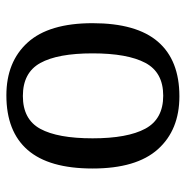

<svg xmlns="http://www.w3.org/2000/svg" viewBox="-10 -576 596 617"><g transform="rotate(-90 288.5 -268.0)"><path d="M287 10Q179 10 117 -59Q55 -128 55 -269Q55 -409 114.5 -477.5Q174 -546 290 -546Q398 -546 460 -477.5Q522 -409 522 -269Q522 -128 462.5 -59Q403 10 287 10ZM289 -42Q364 -42 394.5 -99.5Q425 -157 425 -269Q425 -381 394 -437Q363 -493 288 -493Q213 -493 182.5 -437Q152 -381 152 -269Q152 -157 183 -99.5Q214 -42 289 -42Z"/></g></svg>

Font: NotoSerif-Regular
Style: Regular
Weight: 400
Designer: Monotype Design Team
Foundry: Monotype Imaging Inc.
Version: Version 2.007; ttfautohint (v1.8) -l 8 -r 50 -G 200 -x 14 -D